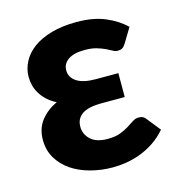

<svg xmlns="http://www.w3.org/2000/svg" viewBox="-85 -599 629 679"><g transform="rotate(-15 229.0 -259.0)"><path d="M445 -78.5Q423 -53 397.5 -36.5Q372 -20 345.8 -10.5Q319.5 -1 294 2.8Q268.5 6.5 247 6.5Q205 6.5 166 -3.8Q127 -14 97.2 -34Q67.5 -54 49.8 -83.5Q32 -113 32 -151Q32 -193 54.8 -222Q77.5 -251 114 -267.5Q94.5 -277.5 80.5 -290.5Q66.5 -303.5 57.8 -318Q49 -332.5 45 -348.2Q41 -364 41 -379.5Q41 -408.5 54.8 -434.8Q68.5 -461 95.2 -480.8Q122 -500.5 162 -512Q202 -523.5 254.5 -523.5Q315 -523.5 358.2 -505.5Q401.5 -487.5 431.5 -458.5L400 -406.5Q392.5 -394.5 386 -391Q379.5 -387.5 369.5 -387.5Q361 -387.5 352 -392.8Q343 -398 330.2 -404Q317.5 -410 300 -415.2Q282.5 -420.5 257 -420.5Q217 -420.5 196.2 -406Q175.5 -391.5 175.5 -367.5Q175.5 -341.5 199 -326Q222.5 -310.5 268 -310.5H351V-223H268Q216.5 -223 194.2 -207Q172 -191 172 -162.5Q172 -134 193 -114.8Q214 -95.5 254.5 -95.5Q283 -95.5 301.2 -102.5Q319.5 -109.5 333 -118Q346.5 -126.5 357 -133.5Q367.5 -140.5 380 -140.5Q397 -140.5 405 -128.5Z"/></g></svg>

Font: Lato
Style: Regular
Weight: 800
Designer: Lukasz Dziedzic with Adam Twardoch and Botio Nikoltchev
Foundry: tyPoland Lukasz Dziedzic
Version: Version 2.015; 2015-08-06; http://www.latofonts.com/; ttfaut